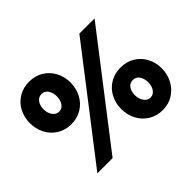

<svg xmlns="http://www.w3.org/2000/svg" viewBox="-150 -952 1205 1205"><g transform="rotate(-45 452.0 -350.0)"><path d="M399 -523Q399 -574 376.5 -616.5Q354 -659 313 -684.5Q272 -710 219 -710Q166 -710 124.5 -685Q83 -660 60.5 -617Q38 -574 38 -522Q38 -470 60.5 -427Q83 -384 124 -358.5Q165 -333 218 -333Q271 -333 312.5 -358.5Q354 -384 376.5 -427.5Q399 -471 399 -523ZM277 -522Q277 -488 261 -465.5Q245 -443 219 -443Q194 -443 177 -466Q160 -489 160 -523Q160 -556 176 -578Q192 -600 218 -600Q247 -600 262 -576.5Q277 -553 277 -522ZM867 -180Q867 -232 844.5 -274.5Q822 -317 781 -342Q740 -367 687 -367Q634 -367 592.5 -342Q551 -317 528.5 -274Q506 -231 506 -179Q506 -128 528.5 -84.5Q551 -41 592.5 -15.5Q634 10 687 10Q739 10 780 -16Q821 -42 844 -85.5Q867 -129 867 -180ZM745 -179Q745 -145 729 -122.5Q713 -100 687 -100Q662 -100 645 -123.5Q628 -147 628 -180Q628 -214 643.5 -235.5Q659 -257 686 -257Q715 -257 730 -233.5Q745 -210 745 -179ZM790 -700H655L115 0H250Z"/></g></svg>

Font: Geom Black
Style: Bold
Weight: 900
Version: Version 1.102